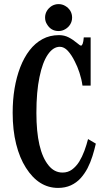

<svg xmlns="http://www.w3.org/2000/svg" viewBox="-20 -900 540 940"><path d="M266.6 -879.9Q284.7 -879.9 299.8 -870.8Q314.9 -861.8 324.2 -847.2Q333 -832 333 -814Q333 -795.9 324 -781Q314.9 -766.1 299.8 -757.3Q284.7 -748 266.6 -748Q229.5 -748 210 -781.2Q200.7 -795.4 200.7 -814Q200.7 -832 209.7 -846.9Q218.8 -861.8 233.9 -871.1Q249.5 -879.9 266.6 -879.9ZM269 -728Q294.9 -728 316.2 -717Q337.4 -706.1 358.9 -688Q365.7 -683.1 368.2 -680.7Q372.1 -676.8 377 -676.8Q381.3 -676.8 384.8 -686Q388.7 -696.3 390.1 -716.8H423.8V-481H383.8Q379.4 -512.7 369.1 -543.9Q358.9 -575.2 346.2 -599.1Q330.6 -630.9 312.3 -650.9Q293.9 -670.9 272.9 -670.9Q240.2 -670.9 214.1 -632.8Q188 -594.7 173.3 -522.5Q158.2 -451.2 158.2 -347.2Q158.2 -163.6 217.3 -90.8Q245.6 -55.2 286.1 -55.2Q312.5 -55.2 332.5 -69.8Q352.5 -84.5 367.7 -108.4Q382.3 -132.3 393.1 -161.4Q403.8 -190.4 411.1 -219.2L449.2 -196.8Q442.4 -166.5 432.6 -135.5Q422.9 -104.5 408.7 -76.7Q394 -48.8 374.3 -27.1Q354.5 -5.4 327.1 7.3Q299.3 20 264.2 20Q169.4 20 106.9 -78.6Q76.2 -126.5 59.1 -194.6Q42 -262.7 42 -348.1Q42 -473.6 79.1 -570.8Q97.7 -618.7 124.8 -653.8Q151.9 -689 188 -708.5Q223.6 -728 269 -728Z"/></svg>

Font: BIZ UDMincho
Style: Bold
Weight: 700
Monospace: yes
Designer: TypeBank Co., Ltd.
Foundry: Morisawa Inc.
Version: Version 1.06